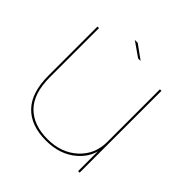

<svg xmlns="http://www.w3.org/2000/svg" viewBox="-179 -824 978 978"><g transform="rotate(45 310.0 -335.5)"><path d="M516.5 0V-143Q503.5 -91 457 -50.5Q392 6 290.5 6Q181.5 6 123.5 -54.8Q65.5 -115.5 65.5 -237.5V-590.5H76.5V-236.5Q76.5 -119 133 -62Q189.5 -5 290.5 -5Q389.5 -5 453 -63Q516.5 -121 516.5 -210.5V-589.5H527.5V0ZM327 -622 248 -677H269L345 -622Z"/></g></svg>

Font: Anybody ExtraExpanded Thin
Style: Regular
Weight: 100
Width: 8
Designer: Tyler Finck
Foundry: Etcetera Type Company
Version: Version 1.010; ttfautohint (v1.8.3) -l 8 -r 50 -G 200 -x 14 